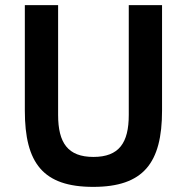

<svg xmlns="http://www.w3.org/2000/svg" viewBox="-20 -718 730 750"><path d="M77 -698V-286C77 -81 148 12 344 12C540 12 613 -81 613 -286V-698H483V-269C483 -160 445 -105 345 -105C245 -105 207 -160 207 -269V-698Z"/></svg>

Font: IBM Plex Thai SemiBold
Style: Regular
Weight: 600
Designer: Mike Abbink, Paul van der Laan, Pieter van Rosmalen, Ben Mitchell, Mark Frömberg
Foundry: Bold Monday
Version: Version 1.0